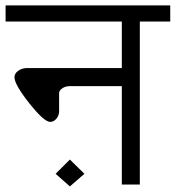

<svg xmlns="http://www.w3.org/2000/svg" viewBox="-33 -670 638 697"><path d="M220.7 6.8 168.9 -39.1 220.7 -90.8 273.4 -39.1ZM19.5 -389.6Q19.5 -403.3 33.2 -413.1Q46.9 -422.9 65.4 -422.9H409.2V-591.8H-12.7V-650.4H585V-591.8H474.6V0H409.2V-357.4H220.7Q205.1 -357.4 193.4 -349.6Q181.6 -341.8 181.6 -332V-266.6Q181.6 -251 171.9 -239.3Q162.1 -227.5 149.4 -227.5Q127 -227.5 73.2 -295.4Q19.5 -363.3 19.5 -389.6Z"/></svg>

Font: Lohit Marathi
Style: Regular
Weight: 400
Version: 2.94.2